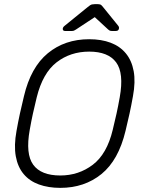

<svg xmlns="http://www.w3.org/2000/svg" viewBox="-20 -900 702 930"><path d="M272 10Q214 10 168.5 -6.5Q123 -23 94.5 -57Q66 -91 56.5 -143Q47 -195 60 -266Q68 -311 76.5 -350Q85 -389 96 -434Q129 -574 211.5 -642Q294 -710 412 -710Q471 -710 516 -693Q561 -676 589.5 -641.5Q618 -607 627.5 -555.5Q637 -504 624 -434Q616 -389 607.5 -350Q599 -311 588 -266Q554 -124 471.5 -57Q389 10 272 10ZM272 -50Q361 -50 429.5 -102Q498 -154 526 -271Q537 -316 544.5 -350Q552 -384 560 -429Q581 -546 542.5 -598Q504 -650 412 -650Q321 -650 254 -598Q187 -546 158 -429Q147 -384 139.5 -350Q132 -316 124 -271Q103 -154 141 -102Q179 -50 272 -50ZM295 -750Q284 -750 284 -760Q284 -768 293 -775L405 -866Q418 -877 425.5 -878.5Q433 -880 440 -880H450Q458 -880 464.5 -878.5Q471 -877 479 -866L552 -776Q558 -769 556 -761Q554 -750 541 -750H521Q515 -750 511 -752Q507 -754 504 -757L439 -817L348 -757Q343 -754 339 -752Q335 -750 329 -750Z"/></svg>

Font: Rubik Light
Style: Italic
Weight: 300
Italic angle: -12°
Designer: Hubert and Fischer
Foundry: Hubert and Fischer
Version: Version 2.300;gftools[0.9.30]